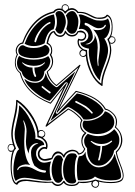

<svg xmlns="http://www.w3.org/2000/svg" viewBox="-20 -850 635 904"><path d="M443 15Q443 5 430 1Q428 2 425 3Q421 4 420 5Q416 9 415 17Q415 22 419.5 26Q424 30 430 30Q436 30 439.5 25Q443 20 443 15ZM47 -154Q47 -155 45.5 -158Q44 -161 43.5 -162.5Q43 -164 41.5 -165.5Q40 -167 38 -168Q36 -169 34 -169Q27 -169 23 -164Q19 -159 19 -154Q19 -140 33 -140Q38 -141 42 -142Q42 -144 44.5 -147.5Q47 -151 47 -154ZM370 -586Q380 -586 384 -595V-606Q383 -608 380.5 -609Q378 -610 375 -611Q372 -612 370 -613Q365 -612 361.5 -607.5Q358 -603 358 -598Q358 -593 362 -589.5Q366 -586 370 -586ZM363 -187Q363 -212 379 -224Q357 -237 357 -262Q357 -273 362 -283Q358 -291 356 -293Q325 -325 302 -334L199 -254Q197 -253 195.5 -254Q194 -255 195 -258L280 -438L219 -362Q218 -361 217 -362Q98 -409 73 -506Q50 -524 50 -555Q50 -575 59 -593Q54 -601 54 -611Q54 -624 62.5 -635.5Q71 -647 85 -650Q105 -706 142 -745Q179 -784 231 -796Q241 -810 259 -810Q267 -810 271 -809Q271 -810 270.5 -811Q270 -812 270 -813Q270 -820 275 -825Q280 -830 287 -830Q294 -830 299 -825Q304 -820 304 -813V-809Q314 -812 319 -812Q336 -811 349 -794Q354 -794 362 -794Q380 -794 403 -781.5Q426 -769 438 -767H446Q475 -767 481 -779Q483 -781 485 -781Q510 -771 510 -722Q510 -697 503 -679H506Q514 -679 519 -673.5Q524 -668 524 -661Q524 -655 518.5 -649.5Q513 -644 506 -644Q503 -644 499 -646Q504 -628 504 -614Q504 -586 483.5 -534.5Q463 -483 463 -453V-450Q463 -443 458 -446Q428 -465 408 -505Q388 -545 384 -587Q380 -582 372 -582Q365 -582 359.5 -587Q354 -592 354 -599Q354 -612 366 -616Q345 -630 345 -654Q345 -658 347 -664Q349 -670 352 -667Q358 -665 362 -665Q370 -665 375 -669.5Q380 -674 380 -681Q380 -698 354 -698H349Q340 -678 319 -678Q300 -678 289 -694Q280 -676 263 -676Q243 -677 232 -698Q215 -690 206 -648Q226 -637 226 -611Q226 -600 221 -592Q230 -578 230 -561Q230 -532 205 -512Q216 -471 246 -450L354 -544Q356 -546 358 -544.5Q360 -543 358 -541L258 -336L337 -422Q338 -422 339 -422Q445 -396 478 -338Q494 -335 512.5 -317.5Q531 -300 531 -277Q531 -263 526 -252Q555 -227 556 -190Q556 -158 530 -133Q534 -110 548 -75.5Q562 -41 562 -24Q562 -8 554.5 -0.5Q547 7 529 10Q520 12 502 12Q472 12 444 5Q447 9 447 14Q447 22 442 28Q437 34 430 34Q422 34 416 28.5Q410 23 410 15Q410 11 413 6Q391 12 372 12Q360 12 352 10Q345 26 318 26Q291 26 280 10Q267 26 252 26Q236 26 224 10Q214 11 194 11Q175 11 107 2Q70 2 62 19Q60 21 57 19Q43 15 36.5 -10Q30 -35 30 -68Q30 -112 39 -137Q34 -135 32 -135Q25 -135 20.5 -141Q16 -147 16 -154Q16 -161 20.5 -166.5Q25 -172 32 -172Q38 -172 41 -170Q33 -197 33 -221.5Q33 -246 44.5 -295Q56 -344 56 -373V-376Q56 -381 62 -379Q96 -358 125.5 -315.5Q155 -273 162 -232Q166 -238 174 -238Q181 -238 187 -232.5Q193 -227 193 -220Q193 -206 181 -202Q204 -187 204 -163Q204 -158 202 -151.5Q200 -145 196 -149Q191 -150 190 -150Q181 -150 173.5 -142.5Q166 -135 166 -126Q166 -114 174 -107.5Q182 -101 190 -101Q196 -101 206 -103.5Q216 -106 220 -106H222Q233 -137 253 -137Q268 -137 280 -120Q285 -131 297 -138Q309 -145 322 -145Q343 -144 352 -128Q369 -130 376 -149Q363 -165 363 -187ZM299 -806Q301 -810 301 -813Q301 -819 297 -822.5Q293 -826 287 -826Q274 -826 274 -812Q274 -811 274.5 -809Q275 -807 275 -806Q278 -805 285 -798H289Q294 -803 299 -806ZM98 -5Q113 -5 148 0.5Q183 6 206 6Q220 5 228 5Q239 19 253 19Q267 19 278 3Q280 -1 284 3Q292 20 318 20Q341 20 349 5Q353 6 365 6Q405 6 429 -5Q466 7 499 7Q556 7 558 -18V-24Q558 -40 543.5 -75Q529 -110 525 -134Q525 -135 526 -137Q550 -159 550 -190Q550 -228 522 -249Q520 -250 521 -252Q526 -262 526 -277Q526 -299 509 -315Q492 -331 477 -333Q476 -333 475.5 -333.5Q475 -334 474 -334Q443 -392 339 -417L251 -322Q249 -317 247 -322Q247 -323 247 -324L349 -533L247 -445H245Q210 -470 200 -510L201 -514Q225 -533 225 -561Q224 -577 214 -592Q221 -601 221 -612Q221 -635 203 -643Q201 -644 199 -645Q209 -702 234 -704Q236 -704 238 -702Q246 -683 263 -683Q280 -683 285 -702Q285 -705 287 -705.5Q289 -706 290 -703Q301 -685 319 -685Q338 -685 345 -703Q351 -705 358 -706Q370 -706 378 -698.5Q386 -691 386 -681Q386 -672 379.5 -665Q373 -658 363 -658Q358 -658 352 -660Q351 -658 351 -653Q351 -639 361.5 -627.5Q372 -616 386 -615Q390 -615 390 -612V-607Q390 -565 408.5 -520.5Q427 -476 457 -456V-459Q457 -488 477.5 -537.5Q498 -587 498 -614Q498 -639 486 -663V-667Q506 -680 506 -725Q505 -763 486 -774Q477 -761 451 -761Q441 -761 438 -762Q425 -762 401 -775.5Q377 -789 356 -789Q349 -789 345 -788Q335 -804 319 -804Q301 -804 290 -788Q287 -784 284 -788Q276 -803 259 -803Q244 -803 236 -790Q184 -779 146 -739Q108 -699 89 -644H86Q76 -644 67.5 -633.5Q59 -623 59 -610Q59 -600 65 -594Q54 -575 54 -556Q54 -525 75 -510Q76 -510 76.5 -508Q77 -506 78 -506Q102 -412 217 -367L290 -457Q292 -459 294 -458Q296 -457 294 -454L205 -266L299 -338Q301 -340 302 -339Q328 -329 360 -296Q366 -286 368 -285V-282Q362 -273 362 -262Q362 -251 369 -240.5Q376 -230 385 -226Q387 -225 386 -222Q368 -206 368 -186Q368 -164 381 -150Q382 -149 381 -148Q373 -125 350 -122Q347 -122 347 -124Q340 -138 323 -138Q310 -138 298.5 -130.5Q287 -123 284 -111Q281 -105 278 -110Q269 -128 255 -128Q237 -128 226 -101Q208 -93 192 -93Q179 -93 168.5 -101Q158 -109 158 -126Q158 -138 167.5 -148Q177 -158 189 -158Q194 -158 196 -157Q197 -159 197 -163Q197 -177 186 -189Q175 -201 159 -203Q156 -203 156 -206V-210Q156 -252 126.5 -298.5Q97 -345 62 -370Q62 -368 62 -364Q62 -360 62 -358Q62 -333 51 -288.5Q40 -244 40 -219Q40 -186 55 -152Q56 -149 54 -149Q45 -142 40 -117.5Q35 -93 35 -65Q35 -36 40.5 -15Q46 6 56 12Q68 -5 98 -5ZM174 -234Q166 -234 162 -225V-212Q164 -210 176 -206Q181 -206 185.5 -210.5Q190 -215 190 -220Q190 -226 185.5 -230Q181 -234 174 -234ZM290 -777Q303 -798 320 -798Q332 -798 340.5 -782Q349 -766 349 -750Q349 -729 342 -710Q335 -691 319 -691Q303 -691 292 -714Q298 -731 298 -746Q298 -762 290 -777ZM488 -763Q497 -748 498 -728Q498 -708 490 -690.5Q482 -673 471 -669Q489 -641 489 -613Q489 -589 471 -543.5Q453 -498 450 -471Q426 -494 412 -534.5Q398 -575 398 -606Q398 -613 399 -621Q383 -623 371 -630Q359 -637 359 -649V-650H361Q375 -650 385.5 -659Q396 -668 396 -682Q396 -695 386 -704.5Q376 -714 362 -714Q358 -714 351 -713Q358 -734 358 -749Q358 -766 350 -781Q356 -782 358 -782Q369 -782 397 -768.5Q425 -755 436 -754Q444 -753 455 -753Q477 -753 488 -763ZM258 -798Q273 -798 281.5 -781.5Q290 -765 290 -746Q290 -733 281.5 -712Q273 -691 264 -691Q250 -691 240 -711Q248 -726 248 -747Q248 -768 241 -784Q243 -796 256 -798Q258 -798 258 -798ZM234 -782Q239 -763 239 -748Q239 -729 232 -712Q203 -707 190 -646Q165 -633 139 -633Q115 -633 96 -644Q115 -698 151.5 -735.5Q188 -773 234 -782ZM213 -614Q211 -595 196 -588Q171 -576 138 -576Q105 -576 82 -587Q66 -594 66 -613Q66 -621 72.5 -629Q79 -637 87 -637Q90 -637 92 -636Q110 -624 138 -624Q171 -624 192 -639Q201 -637 207 -629.5Q213 -622 213 -614ZM518 -275Q518 -250 494 -234.5Q470 -219 438 -219Q393 -219 373 -247Q369 -254 369 -262Q369 -275 375 -282Q383 -281 389 -281Q414 -281 440 -293.5Q466 -306 474 -326Q491 -322 504.5 -308Q518 -294 518 -275ZM468 -330Q460 -310 436.5 -298.5Q413 -287 386 -287Q378 -287 373 -288Q361 -308 339 -324Q317 -340 305 -345Q301 -347 296 -344L217 -280L298 -451Q300 -456 298 -459.5Q296 -463 292.5 -462.5Q289 -462 286 -460Q230 -390 214 -375Q186 -383 146.5 -414Q107 -445 95 -477H98Q117 -460 146 -460Q164 -460 177.5 -470.5Q191 -481 194 -504H196Q208 -463 242 -441Q246 -438 251 -441L335 -514L244 -326Q241 -319 245.5 -315.5Q250 -312 254 -317L342 -410Q372 -406 414 -382Q456 -358 468 -330ZM217 -562Q214 -531 189 -514Q188 -493 176.5 -479.5Q165 -466 146 -466Q124 -466 105 -478.5Q86 -491 82 -512Q60 -526 60 -554Q60 -571 70 -587Q95 -569 138 -569Q183 -569 207 -586Q217 -573 217 -562ZM445 -70Q419 -70 404.5 -92Q390 -114 390 -144V-152Q376 -166 376 -187Q376 -195 379.5 -202Q383 -209 384 -210Q385 -211 393 -220Q420 -209 442 -209Q488 -209 518 -242Q542 -218 542 -192Q542 -157 517 -141Q515 -118 493.5 -94Q472 -70 445 -70ZM383 -133V-131Q383 -104 402 -83Q421 -62 444 -62Q470 -62 490.5 -79.5Q511 -97 519 -124H521Q523 -110 536.5 -76.5Q550 -43 550 -23V-18Q549 -1 504 -1H497Q454 -1 427 -19Q413 -1 362 -1Q347 -1 347 -2Q342 -20 342 -50Q342 -94 352 -114Q375 -115 381 -134ZM343 -114Q332 -98 332 -47Q332 -13 339 2Q337 14 320 14H319Q277 14 277 -54Q277 -80 287.5 -104Q298 -128 318 -128H320Q331 -128 335 -126Q339 -124 343 -114ZM203 0Q185 0 147.5 -6.5Q110 -13 96 -13Q71 -13 54 2Q43 -13 43 -48Q43 -81 51.5 -112Q60 -143 70 -147Q49 -180 49 -218Q49 -238 59.5 -282Q70 -326 70 -354Q101 -330 124 -283Q147 -236 147 -207Q147 -202 146 -197Q162 -195 175 -187.5Q188 -180 188 -168V-167H187Q173 -167 161.5 -155.5Q150 -144 150 -129Q150 -123 150 -120Q159 -84 189 -84Q197 -84 221 -90Q214 -74 214 -50Q214 -18 223 -3Q220 -1 215 -0.5Q210 0 203 0ZM277 -9Q268 11 254 11Q240 11 231.5 -8Q223 -27 223 -52Q223 -74 231.5 -96.5Q240 -119 255 -119Q264 -119 268 -115Q272 -111 277 -99Q270 -82 270 -50Q270 -20 277 -9ZM443 -559Q443 -566 446.5 -590.5Q450 -615 450 -629Q450 -678 419 -711Q428 -708 441 -708Q468 -709 478 -728Q479 -732 477 -733Q475 -735 472 -730Q466 -717 443 -717Q432 -717 412.5 -729Q393 -741 385 -742Q381 -744 379.5 -741.5Q378 -739 378.5 -735.5Q379 -732 382 -731Q396 -728 406.5 -712Q417 -696 417 -675Q417 -665 408.5 -655.5Q400 -646 388 -644Q376 -641 391 -641Q402 -641 413 -651.5Q424 -662 426 -674Q426 -683 424 -688Q440 -663 440 -626Q440 -619 438.5 -599.5Q437 -580 437 -576Q437 -565 440 -544Q441 -538 442 -538L444 -543Q444 -547 443.5 -552.5Q443 -558 443 -559ZM215 -739Q220 -741 217 -745Q216 -748 213 -746Q195 -740 170 -711Q148 -684 142 -656Q142 -652 145.5 -651Q149 -650 150 -654Q159 -684 175 -706Q196 -732 215 -739ZM416 -321Q398 -341 385 -350L339 -375Q336 -376 334.5 -372.5Q333 -369 336 -367Q363 -355 380 -343Q386 -339 393.5 -332.5Q401 -326 406 -321L410 -316Q413 -314 415.5 -316Q418 -318 416 -321ZM190 -552Q193 -555 192 -556Q191 -557 188 -555Q171 -540 138 -540Q105 -542 88 -555Q85 -557 84 -556Q83 -555 86 -552Q104 -532 130 -532H133V-530Q133 -520 135 -511Q137 -502 139 -497L142 -492Q142 -489 144.5 -488Q147 -487 149 -489Q151 -491 150 -494Q142 -510 142 -532H145Q172 -532 190 -552ZM217 -418Q215 -418 199 -430.5Q183 -443 182 -444Q178 -448 176 -442Q175 -440 177 -438Q178 -437 194.5 -424Q211 -411 213 -410Q216 -409 218 -412Q220 -415 217 -418ZM506 -182Q509 -185 507.5 -187Q506 -189 503 -187Q484 -172 457 -172Q433 -172 411 -186Q408 -187 407 -185.5Q406 -184 409 -182Q430 -162 453 -162Q453 -145 449 -129Q447 -114 442 -98Q441 -95 445 -94.5Q449 -94 450 -98Q453 -105 457 -128Q461 -144 461 -162Q484 -163 506 -182ZM97 -243Q97 -238 95.5 -217Q94 -196 94 -186Q94 -103 122 -73Q111 -76 100 -76Q71 -73 62 -55Q60 -50 62.5 -49Q65 -48 67 -53Q73 -66 100 -66Q119 -66 143.5 -52Q168 -38 191 -37Q194 -37 195.5 -39.5Q197 -42 196.5 -44.5Q196 -47 194 -47Q178 -49 170 -52Q162 -55 154.5 -61Q147 -67 142 -70Q126 -99 126 -131Q126 -149 136 -160Q146 -171 158 -173Q164 -175 154 -176Q140 -176 128 -163.5Q116 -151 116 -133Q116 -132 116.5 -130Q117 -128 117 -126Q102 -149 102 -185Q102 -192 103.5 -208.5Q105 -225 105 -232Q105 -255 94 -278Q92 -282 91 -283Q90 -285 89.5 -283.5Q89 -282 90 -279Q97 -255 97 -243ZM493 -663Q493 -662 494.5 -659Q496 -656 496.5 -654.5Q497 -653 498.5 -651Q500 -649 501.5 -648.5Q503 -648 506 -648Q512 -648 516 -652.5Q520 -657 520 -663Q520 -675 507 -675Q502 -675 501 -674Q496 -666 493 -663Z"/></svg>

Font: Indiction Unicode
Style: Normal
Weight: 500
Version: Version 1.1